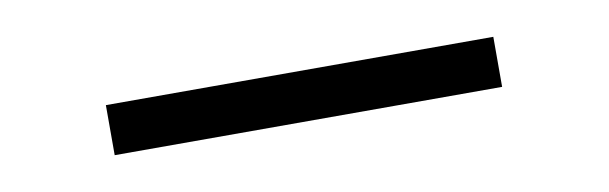

<svg xmlns="http://www.w3.org/2000/svg" viewBox="-23 -772 647 204"><g transform="rotate(-10 300.0 -670.0)"><path d="M91 -643V-697H509V-643Z"/></g></svg>

Font: Iosevka Light Extended
Style: Regular
Weight: 300
Width: 7
Monospace: yes
Designer: Belleve Invis
Foundry: Belleve Invis
Version: Version 32.5.0; ttfautohint (v1.8.4)